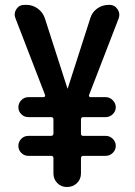

<svg xmlns="http://www.w3.org/2000/svg" viewBox="-20 -750 540 770"><path d="M161.1 -368.2 42 -676.8Q34.2 -695.3 45.4 -712.9Q56.6 -730.5 78.1 -730.5H85.9Q111.3 -730.5 131.8 -715.3Q152.3 -700.2 160.2 -675.8L250 -396.5Q250 -395.5 251 -395Q252 -394.5 252 -396.5L341.8 -675.8Q348.6 -700.2 369.1 -715.3Q389.6 -730.5 416 -730.5H419.9Q439.5 -730.5 451.2 -713.4Q462.9 -696.3 456.1 -676.8L336.9 -368.2Q335.9 -365.2 337.9 -362.8Q339.8 -360.4 342.8 -360.4H404.3Q419.9 -360.4 432.1 -348.1Q444.3 -335.9 444.3 -319.8Q444.3 -303.7 432.1 -292Q419.9 -280.3 404.3 -280.3H313.5Q305.7 -280.3 304.7 -271.5V-213.9Q304.7 -205.1 313.5 -205.1H404.3Q419.9 -205.1 432.1 -193.4Q444.3 -181.6 444.3 -165Q444.3 -148.4 432.1 -136.7Q419.9 -125 404.3 -125H313.5Q305.7 -125 304.7 -116.2V-54.7Q304.7 -31.2 288.6 -15.6Q272.5 0 248.5 0Q224.6 0 209.5 -16.1Q194.3 -32.2 194.3 -54.7V-116.2Q194.3 -125 184.6 -125H93.8Q77.1 -125 65.4 -136.7Q53.7 -148.4 53.7 -165Q53.7 -181.6 65.4 -193.4Q77.1 -205.1 93.8 -205.1H184.6Q193.4 -205.1 194.3 -213.9V-271.5Q194.3 -280.3 184.6 -280.3H93.8Q77.1 -280.3 65.4 -292Q53.7 -303.7 53.7 -319.8Q53.7 -335.9 65.4 -348.1Q77.1 -360.4 93.8 -360.4H155.3Q158.2 -360.4 159.7 -362.8Q161.1 -365.2 161.1 -368.2Z"/></svg>

Font: Rounded Mgen+ 2m medium
Style: Regular
Weight: 500
Designer: [Source Han Sans]
Ryoko NISHIZUKA  (kana & ideographs); Paul D. Hunt (Latin, Greek & Cyrillic); Wenlong ZHANG  (bopomofo
Version: Version 1.059.20150602